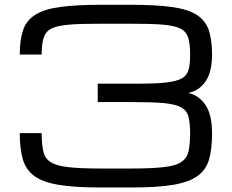

<svg xmlns="http://www.w3.org/2000/svg" viewBox="-20 -786 991 821"><path d="M405.3 15.6Q295.4 15.6 228 3.9Q160.6 -7.8 125 -34.7Q89.8 -61.5 77.1 -106.4Q64.5 -153.3 64.5 -216.8H158.2Q158.2 -168 165.5 -138.2Q171.9 -108.4 196.8 -92.8Q221.2 -76.7 272 -71.3Q322.3 -65.4 410.2 -65.4H541Q628.9 -65.4 679.2 -71.3Q730 -76.7 754.4 -92.8Q778.8 -108.4 786.1 -138.2Q793 -172.4 793 -216.8Q793 -256.8 786.1 -286.6Q779.8 -312.5 755.4 -326.7Q731.9 -339.8 681.2 -345.2Q630.9 -349.6 543.5 -349.6H397.9V-428.2H563Q649.9 -428.2 689.5 -433.1Q736.3 -438.5 758.3 -451.2Q779.8 -463.4 786.6 -488.8Q793 -510.7 793 -552.7Q793 -599.6 784.2 -626.5Q774.9 -653.3 748 -665.5Q722.7 -677.2 668.9 -681.2Q626 -684.6 528.8 -684.6H422.4Q324.2 -684.6 282.7 -681.2Q228.5 -677.2 203.1 -665.5Q176.3 -653.3 167.5 -626.5Q158.2 -601.6 158.2 -552.7H64.5Q64.5 -616.2 79.1 -658.2Q92.8 -698.7 131.3 -723.1Q169.4 -747.1 238.3 -756.3Q303.2 -765.6 417.5 -765.6H533.7Q647.9 -765.6 712.9 -756.3Q781.7 -747.1 820.3 -723.1Q857.9 -698.7 872.6 -658.2Q886.7 -614.3 886.7 -552.7Q886.7 -477.1 858.4 -437Q830.1 -397 784.7 -388.7Q829.6 -379.4 858.4 -337.4Q886.7 -295.9 886.7 -216.8Q886.7 -148.9 874.5 -106.4Q862.3 -61.5 826.2 -34.7Q790.5 -7.8 723.1 3.9Q655.8 15.6 545.9 15.6Z"/></svg>

Font: Michroma+
Style: Regular
Weight: 400
Designer: beogot
Foundry: beogot
Version: Version